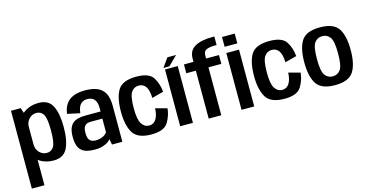

<svg xmlns="http://www.w3.org/2000/svg" viewBox="-95 -1255 3741 1943"><g transform="rotate(-15 1776.0 -283.5)"><path d="M37.5 221H169.5V-504.5L139.5 -594.5H37.5ZM326 3.5Q430 3.5 470.2 -76.2Q510.5 -156 510.5 -298.5Q510.5 -441 470.2 -520.2Q430 -599.5 326 -599.5Q239 -599.5 174.5 -554.2Q110 -509 110 -449L169.5 -390Q169.5 -439.5 201.8 -473.2Q234 -507 278.5 -507Q326.5 -507 351.8 -466Q377 -425 377 -298Q377 -170 351.8 -129.2Q326.5 -88.5 278.5 -88.5Q234 -88.5 201.8 -122.2Q169.5 -156 169.5 -206.5L110 -146.5Q110 -86 174.5 -41.2Q239 3.5 326 3.5Z M758.5 5Q791.5 5 819.5 -1Q847.5 -7 868.8 -16.8Q890 -26.5 904.2 -38Q918.5 -49.5 924.5 -61L936.5 0H1045V-377Q1045 -460.5 1018.2 -509.2Q991.5 -558 939.5 -579.2Q887.5 -600.5 810.5 -600.5Q765.5 -600.5 726 -591.2Q686.5 -582 655.8 -561.2Q625 -540.5 604.5 -505Q584 -469.5 577 -417.5L708.5 -389Q714 -435 728.2 -461Q742.5 -487 763.8 -498Q785 -509 811 -509Q843 -509 865.2 -497Q887.5 -485 899.5 -457.2Q911.5 -429.5 911.5 -381.5V-353H753.5Q709 -353 675 -344.5Q641 -336 618.2 -316Q595.5 -296 583.8 -262Q572 -228 572 -176Q572 -122 584.5 -86.5Q597 -51 621.2 -31Q645.5 -11 679.8 -3Q714 5 758.5 5ZM790.5 -83Q772.5 -83 757.2 -87.2Q742 -91.5 730.5 -102Q719 -112.5 713 -131.5Q707 -150.5 707 -181.5Q707 -212.5 713.2 -231.8Q719.5 -251 730.8 -261Q742 -271 757.8 -274.8Q773.5 -278.5 792.5 -278.5H910V-136Q902.5 -123 885.8 -110.8Q869 -98.5 844.8 -90.8Q820.5 -83 790.5 -83Z M1351 5Q1484.5 5 1526.5 -65.8Q1568.5 -136.5 1574 -209L1452.5 -242Q1450.5 -171.5 1424.5 -129.8Q1398.5 -88 1351 -88Q1303 -88 1273.5 -133Q1244 -178 1244 -296.5Q1244 -423 1273 -464.8Q1302 -506.5 1351 -506.5Q1399 -506.5 1424.8 -468.2Q1450.5 -430 1452.5 -350L1574 -382Q1568.5 -463.5 1526.8 -531.8Q1485 -600 1351 -600Q1205.5 -600 1157.5 -522.5Q1109.5 -445 1109.5 -296.5Q1109.5 -154.5 1157.5 -74.8Q1205.5 5 1351 5Z M1651 0H1784.5V-595H1651ZM1639.5 -614H1702L1797.5 -707.5H1706.5Z M1949.5 0H2081.5V-502H2216.5V-594.5H2081.5V-628.5Q2081.5 -670 2112 -684.2Q2142.5 -698.5 2206 -698.5H2219.5V-788H2198.5Q2080.5 -788 2015 -750.5Q1949.5 -713 1949.5 -629V-594.5H1849.5V-502H1949.5ZM2293.5 0H2426.5V-595H2293.5ZM2293.5 -763V-660.5H2426.5V-763Z M2745.5 5Q2879 5 2921 -65.8Q2963 -136.5 2968.5 -209L2847 -242Q2845 -171.5 2819 -129.8Q2793 -88 2745.5 -88Q2697.5 -88 2668 -133Q2638.5 -178 2638.5 -296.5Q2638.5 -423 2667.5 -464.8Q2696.5 -506.5 2745.5 -506.5Q2793.5 -506.5 2819.2 -468.2Q2845 -430 2847 -350L2968.5 -382Q2963 -463.5 2921.2 -531.8Q2879.5 -600 2745.5 -600Q2600 -600 2552 -522.5Q2504 -445 2504 -296.5Q2504 -154.5 2552 -74.8Q2600 5 2745.5 5Z M3274 4Q3417.5 4 3467.5 -73Q3517.5 -150 3517.5 -299Q3517.5 -448.5 3467.5 -524.8Q3417.5 -601 3274 -601Q3131.5 -601 3081.2 -524.8Q3031 -448.5 3031 -299Q3031 -150 3081.2 -73Q3131.5 4 3274 4ZM3274 -88Q3224 -88 3193.8 -128.2Q3163.5 -168.5 3163.5 -298.5Q3163.5 -429 3193.8 -469Q3224 -509 3274 -509Q3324.5 -509 3354.8 -469Q3385 -429 3385 -298.5Q3385 -168.5 3354.8 -128.2Q3324.5 -88 3274 -88Z"/></g></svg>

Font: Anybody SemiCondensed SemiBold
Style: Regular
Weight: 600
Width: 4
Version: Version 1.113;gftools[0.9.25]